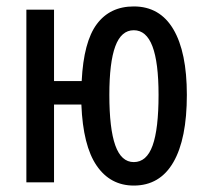

<svg xmlns="http://www.w3.org/2000/svg" viewBox="-20 -567 640 597"><path d="M561 -272Q561 -135 519 -62.5Q477 10 396 10Q323 10 280.5 -52Q238 -114 233 -242H148V0H62V-537H148V-315H234Q240 -437 281 -492Q322 -547 396 -547Q477 -547 519 -476Q561 -405 561 -272ZM473 -272Q473 -373 454 -423Q435 -473 396 -473Q357 -473 338.5 -423Q320 -373 320 -272Q320 -167 338.5 -115Q357 -63 396 -63Q436 -63 454.5 -114.5Q473 -166 473 -272Z"/></svg>

Font: Noto Sans Mono UI
Style: Regular
Weight: 400
Monospace: yes
Designer: Monotype Design team
Foundry: Monotype Imaging Inc.
Version: Version 1.000